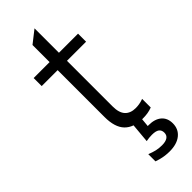

<svg xmlns="http://www.w3.org/2000/svg" viewBox="-294 -704 945 945"><g transform="rotate(-45 178.5 -231.5)"><path d="M263 10Q200 10 167.5 -23.5Q135 -57 135 -129V-630L200 -681V-137Q200 -93 219.5 -72Q239 -51 275 -51Q286 -51 299.5 -53Q313 -55 329 -61V-1Q313 5 297.5 7.5Q282 10 263 10ZM24 -455V-511H333V-455ZM242 218Q226 218 211 216Q196 214 183 210.5Q170 207 158 203V153Q181 162 198.5 166Q216 170 237 170Q262 170 275.5 161Q289 152 289 134Q289 116 277 107Q265 98 238 98Q228 98 218 99Q208 100 198 102L209 -20H261L253 65L224 58Q233 55 242 54Q251 53 260 53Q303 53 327 73.5Q351 94 351 131Q351 171 322 194.5Q293 218 242 218Z"/></g></svg>

Font: TikTok Sans 24pt Light
Style: Regular
Weight: 300
Version: Version 4.000